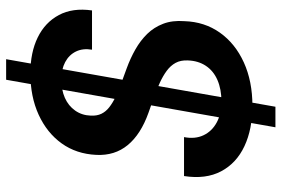

<svg xmlns="http://www.w3.org/2000/svg" viewBox="-166 -665 918 626"><g transform="rotate(-90 293.0 -352.0)"><path d="M191 87 346 -791H413L258 87ZM261 12Q185 12 129.5 -14Q74 -40 47.5 -90Q21 -140 32 -211H159Q152 -175 165 -147.5Q178 -120 206.5 -104.5Q235 -89 275 -89Q315 -89 345 -102Q375 -115 391.5 -140Q408 -165 409 -199Q410 -222 401 -238.5Q392 -255 375 -267.5Q358 -280 336 -290Q314 -300 289 -309Q264 -318 238 -327Q168 -352 133 -394.5Q98 -437 101 -497Q104 -562 138.5 -610Q173 -658 232 -685Q291 -712 367 -712Q435 -712 484 -688Q533 -664 557 -619Q581 -574 572 -511H444Q449 -541 438 -563.5Q427 -586 403.5 -598.5Q380 -611 347 -611Q313 -611 287 -599.5Q261 -588 245.5 -566Q230 -544 229 -515Q228 -495 235 -480.5Q242 -466 256 -455Q270 -444 289.5 -434.5Q309 -425 332.5 -416.5Q356 -408 383 -398Q416 -386 445 -369.5Q474 -353 495.5 -331Q517 -309 528.5 -279Q540 -249 537 -210Q535 -144 499.5 -94Q464 -44 402.5 -16Q341 12 261 12Z"/></g></svg>

Font: DM Sans 28pt SemiBold
Style: Italic
Weight: 600
Italic angle: -10°
Version: Version 4.004;gftools[0.9.30]